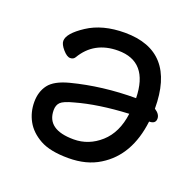

<svg xmlns="http://www.w3.org/2000/svg" viewBox="-98 -595 738 722"><g transform="rotate(20 271.5 -234.0)"><path d="M240 -49Q300 -49 347 -91Q394 -133 404 -211Q282 -205 194 -180Q155 -170 143.5 -158.5Q132 -147 132 -127Q132 -49 240 -49ZM154 -244Q274 -275 408 -275Q405 -420 284 -420Q188 -420 142 -342Q136 -332 123 -332Q110 -332 93.5 -351Q77 -370 77 -384Q77 -414 136.5 -453Q196 -492 285 -492Q488 -492 488 -262Q510 -248 510 -230Q510 -209 484 -209Q467 -68 369 -8Q318 24 245 24Q172 24 131.5 1.5Q91 -21 72 -55.5Q53 -90 53 -131Q53 -172 74.5 -200.5Q96 -229 154 -244Z"/></g></svg>

Font: LXGW WenKai Lite Medium
Style: Regular
Weight: 500
Designer: LXGW / Fontworks Inc.
Foundry: LXGW / Fontworks Inc.
Version: Version 1.511; March 25, 2025